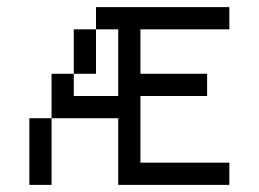

<svg xmlns="http://www.w3.org/2000/svg" viewBox="-20 -520 728 540"><path d="M250 -500V-437.5H312.5V-250H187.5V-312.5H125V-187.5H312.5V0H625V-62.5H375V-250H562.5V-312.5H375V-437.5H625V-500ZM125 -187.5H62.5V0H125ZM187.5 -312.5H250V-437.5H187.5Z"/></svg>

Font: Medodica
Style: Regular
Weight: 400
Version: Version 001.000